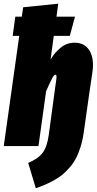

<svg xmlns="http://www.w3.org/2000/svg" viewBox="-24 -783 518 1029"><path d="M376 -554.2Q430.2 -554.2 456.1 -511.2Q481.9 -468.3 471.2 -395L453.1 -272.9L424.8 -73.2Q418.9 -31.2 407.7 4.4Q396.5 40 382.3 66.7Q368.2 93.3 348.1 116Q328.1 138.7 309.3 154.1Q290.5 169.4 264.6 183.6Q238.8 197.8 217.5 206.8Q196.3 215.8 168 226.1L127 89.8Q179.2 68.8 204.1 36.4Q229 3.9 237.8 -63L266.1 -272.9L277.8 -357.9Q281.7 -382.8 272.9 -382.8Q266.1 -382.8 256.3 -365Q246.6 -347.2 223.1 -293.9L182.1 0H-3.9L79.1 -590.8H43.9L58.1 -693.8H92.8L100.1 -744.1L288.1 -763.2L278.8 -693.8H377.9L350.1 -590.8H264.2L247.1 -463.9Q269 -501.5 301.5 -527.8Q334 -554.2 376 -554.2Z"/></svg>

Font: Fira Sans Compressed Heavy
Style: Italic
Weight: 900
Width: 3
Italic angle: -8°
Designer: Carrois Corporate & Edenspiekermann AG
Foundry: Carrois Corporate GbR & Edenspiekermann AG
Version: Version 4.203;PS 004.203;hotconv 1.0.88;makeotf.lib2.5.64775